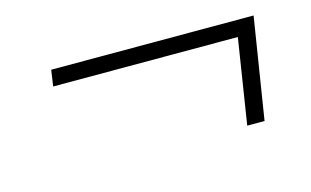

<svg xmlns="http://www.w3.org/2000/svg" viewBox="-46 -517 764 471"><g transform="rotate(-15 335.5 -281.5)"><path d="M534 -153 568 -369H99L105 -410H619L578 -153Z"/></g></svg>

Font: Nunito Sans 10pt SemiExpanded ExtraLight
Style: Italic
Weight: 250
Width: 6
Italic angle: -9°
Designer: Vernon Adams
Foundry: Vernon Adams
Version: Version 3.101;gftools[0.9.27]